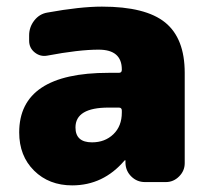

<svg xmlns="http://www.w3.org/2000/svg" viewBox="-20 -550 636 580"><path d="M348 -210V-216Q348 -225 339 -225H308Q208 -225 208 -165Q208 -120 258 -120Q297 -120 322.5 -144.5Q348 -169 348 -210ZM288 -530Q420 -530 479 -482Q538 -434 538 -330V-57Q538 -34 521 -17Q504 0 481 0H418Q394 0 377 -16.5Q360 -33 359 -57V-65Q359 -66 358 -66Q357 -66 356 -65Q292 10 198 10Q128 10 83 -34.5Q38 -79 38 -150Q38 -330 308 -330H339Q348 -330 348 -339V-340Q348 -400 278 -400Q218 -400 123 -382Q102 -378 85 -391.5Q68 -405 68 -427V-443Q68 -468 83.5 -488Q99 -508 123 -512Q222 -530 288 -530Z"/></svg>

Font: Rounded Mplus 1c Black
Style: Regular
Weight: 900
Version: Version 1.059.20150529